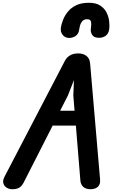

<svg xmlns="http://www.w3.org/2000/svg" viewBox="-20 -1364 818 1384"><path d="M68.5 0Q46 0 28 -11.2Q10 -22.5 4.2 -42.8Q-1.5 -63 12.5 -90L449 -928Q460 -949.5 483.8 -964.2Q507.5 -979 544 -979Q579.5 -979 603 -961Q626.5 -943 629.5 -907.5L701.5 -69.5Q704.5 -34.5 685 -17.2Q665.5 0 633 0Q599 0 580.5 -16.8Q562 -33.5 559.5 -61L527 -458.5H359.5L151 -49Q137 -21.5 118 -10.8Q99 0 68.5 0ZM413.5 -566H517.5L508.5 -674.5L513 -786.5L469.5 -675.5ZM620.5 -1344Q672 -1344 702.8 -1323.8Q733.5 -1303.5 748.5 -1272.8Q763.5 -1242 767 -1210Q770.5 -1178 767.5 -1154Q762.5 -1121.5 742.2 -1106.5Q722 -1091.5 694.5 -1091.5Q657.5 -1091.5 644.8 -1112Q632 -1132.5 634.5 -1153.5Q639 -1184 637.2 -1199.5Q635.5 -1215 628 -1220.2Q620.5 -1225.5 606.5 -1225.5Q594.5 -1225.5 583 -1219.2Q571.5 -1213 563 -1196Q554.5 -1179 550 -1146.5Q546.5 -1120.5 526 -1105.5Q505.5 -1090.5 478.5 -1090.5Q451 -1090.5 432.5 -1111.5Q414 -1132.5 419 -1167Q423 -1190.5 434.5 -1220.8Q446 -1251 468.8 -1279.2Q491.5 -1307.5 528.5 -1325.8Q565.5 -1344 620.5 -1344Z"/></svg>

Font: Edu QLD Hand
Style: Regular
Weight: 400
Designer: Tina and Corey Anderson, Eben Sorkin
Foundry: Sorkin Type Co.
Version: Version 2.000